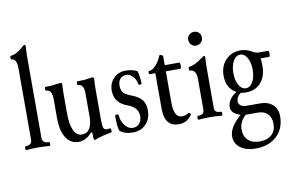

<svg xmlns="http://www.w3.org/2000/svg" viewBox="-96 -901 2028 1349"><g transform="rotate(-10 918.0 -226.5)"><path d="M36 4Q32 4 30.5 -3Q29 -10 30.5 -17Q32 -24 36 -24Q81 -24 81 -62V-571Q81 -641 44 -641Q38 -641 38 -654.5Q38 -668 44 -668Q62 -668 86.5 -681Q111 -694 134 -716Q144 -726 151 -726Q158 -726 158 -712Q156 -689 155.5 -669.5Q155 -650 155 -633V-62Q155 -24 201 -24Q206 -24 207.5 -17Q209 -10 207.5 -3Q206 4 201 4Q180 2 159.5 1Q139 0 119 0Q98 0 77 1Q56 2 36 4Z M521 17Q517 17 515.5 10.5Q514 4 514 -5V-28Q514 -40 509 -40Q506 -40 498 -32Q458 11 409 11Q351 11 319 -40Q287 -91 287 -182V-317Q287 -383 245 -383Q240 -383 240 -396.5Q240 -410 245 -410Q289 -410 319 -415Q336 -417 342.5 -418Q349 -419 354 -419Q364 -419 364 -407Q363 -387 362.5 -369Q362 -351 362 -340V-205Q362 -36 442 -36Q476 -36 495 -65.5Q514 -95 514 -147V-317Q514 -383 472 -383Q467 -383 467 -396.5Q467 -410 472 -410Q499 -410 518 -411Q537 -412 550 -415Q575 -419 580 -419Q592 -419 592 -404Q589 -370 589 -340V-115Q589 -72 595 -57Q601 -42 620 -42Q629 -42 639 -45Q644 -46 646.5 -38.5Q649 -31 649 -23.5Q649 -16 645 -15Q638 -14 621 -10.5Q604 -7 584 -2Q563 3 551.5 7Q540 11 530 15Q525 17 521 17Z M795 12Q735 12 702 -18Q697 -35 694.5 -58Q692 -81 692 -124Q692 -132 704 -132Q717 -132 717 -124Q721 -80 745 -50Q769 -20 801 -20Q830 -20 847.5 -40Q865 -60 865 -92Q865 -155 791 -182Q699 -214 699 -304Q699 -355 733 -390Q767 -425 817 -425Q865 -425 901 -407Q914 -364 914 -317Q914 -310 903 -310Q891 -310 891 -316Q886 -350 864.5 -372.5Q843 -395 817 -395Q791 -395 775 -376.5Q759 -358 759 -329Q759 -296 773.5 -278.5Q788 -261 831 -245Q881 -226 903 -198.5Q925 -171 925 -122Q925 -63 889 -25.5Q853 12 795 12Z M1123 11Q1022 11 1022 -118V-371H983Q976 -371 976 -382.5Q976 -394 983 -394Q999 -394 1016.5 -408.5Q1034 -423 1048.5 -444.5Q1063 -466 1070 -487Q1073 -494 1085 -489Q1097 -485 1097 -479V-415H1200Q1205 -415 1206.5 -404Q1208 -393 1206.5 -382Q1205 -371 1200 -371H1097V-150Q1097 -40 1153 -40Q1184 -40 1202 -55Q1206 -58 1213 -51Q1220 -44 1217 -40Q1197 -12 1174.5 -0.5Q1152 11 1123 11Z M1338 -512Q1316 -512 1303 -527.5Q1290 -543 1290 -562Q1290 -583 1304.5 -596.5Q1319 -610 1338 -610Q1361 -610 1374.5 -596Q1388 -582 1388 -562Q1388 -540 1373 -526Q1358 -512 1338 -512ZM1265 4Q1261 4 1259.5 -3Q1258 -10 1259.5 -17Q1261 -24 1265 -24Q1290 -24 1300 -32.5Q1310 -41 1310 -62V-279Q1310 -346 1265 -346Q1261 -346 1259.5 -353Q1258 -360 1259.5 -367Q1261 -374 1265 -374Q1282 -374 1307.5 -386.5Q1333 -399 1360 -419Q1377 -431 1381 -431Q1387 -431 1387 -417Q1385 -399 1384.5 -380Q1384 -361 1384 -342V-62Q1384 -41 1394.5 -32.5Q1405 -24 1430 -24Q1434 -24 1435.5 -17Q1437 -10 1435.5 -3Q1434 4 1430 4Q1409 2 1388.5 1Q1368 0 1348 0Q1327 0 1306 1Q1285 2 1265 4Z M1627 -127Q1607 -127 1589 -131Q1557 -106 1557 -76Q1557 -57 1572 -45.5Q1587 -34 1612 -34H1711Q1767 -34 1800 -3.5Q1833 27 1833 79Q1833 167 1776.5 220Q1720 273 1625 273Q1558 273 1517 242.5Q1476 212 1476 160Q1476 95 1562 21Q1531 13 1513 -4.5Q1495 -22 1495 -44Q1495 -72 1513 -99Q1531 -126 1561 -142Q1528 -158 1509.5 -191Q1491 -224 1491 -269Q1491 -338 1532.5 -381.5Q1574 -425 1640 -425Q1678 -425 1713 -405Q1742 -388 1760 -388H1829Q1834 -388 1835.5 -377.5Q1837 -367 1835.5 -356Q1834 -345 1829 -345H1769Q1771 -330 1771.5 -316.5Q1772 -303 1772 -289Q1772 -215 1732.5 -171Q1693 -127 1627 -127ZM1631 -156Q1661 -156 1680.5 -190Q1700 -224 1700 -276Q1700 -328 1680.5 -362Q1661 -396 1631 -396Q1601 -396 1581.5 -362Q1562 -328 1562 -276Q1562 -224 1581.5 -190Q1601 -156 1631 -156ZM1662 229Q1716 229 1747 201Q1778 173 1778 124Q1778 78 1753 52.5Q1728 27 1684 27H1597Q1550 68 1550 125Q1550 174 1580 201.5Q1610 229 1662 229Z"/></g></svg>

Font: Junicode Two Beta Condensed
Style: Regular
Weight: 400
Width: 3
Designer: Peter S. Baker
Foundry: Briery Creek Software
Version: Version 1.053; ttfautohint (v1.8.4)